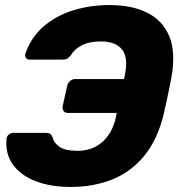

<svg xmlns="http://www.w3.org/2000/svg" viewBox="-20 -730 731 760"><path d="M260 10Q181 10 122 -12.5Q63 -35 31.5 -78Q0 -121 6 -183Q8 -192 15.5 -198Q23 -204 32 -204H162Q174 -204 179 -200Q184 -196 188 -187Q194 -163 217 -148Q240 -133 287 -133Q345 -133 385 -168Q425 -203 439 -267L442 -283H248Q237 -283 231.5 -291Q226 -299 228 -310L246 -390Q248 -401 257 -409Q266 -417 276 -417H471L474 -432Q489 -501 463.5 -533.5Q438 -566 379 -566Q332 -566 302.5 -550Q273 -534 261 -512Q253 -502 246.5 -498Q240 -494 228 -494H97Q88 -494 83 -500.5Q78 -507 80 -516Q102 -581 151 -624Q200 -667 268 -688.5Q336 -710 414 -710Q502 -710 563 -679.5Q624 -649 650 -586.5Q676 -524 659 -426Q653 -395 648.5 -372.5Q644 -350 639 -327.5Q634 -305 627 -274Q602 -175 550 -112Q498 -49 424 -19.5Q350 10 260 10Z"/></svg>

Font: Rubik Light
Style: Bold Italic
Weight: 700
Italic angle: -12°
Version: Version 2.104